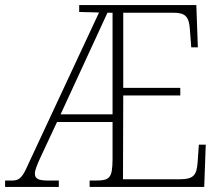

<svg xmlns="http://www.w3.org/2000/svg" viewBox="-23 -734 874 754"><path d="M-3 0H208V-25H167C130 -25 114 -31 114 -52C114 -66 122 -85 136 -116L201 -255H419V-106C418 -35 408 -25 352 -25H329V0H779L785 -166H758L753 -95C749 -47 738 -30 683 -30H460L461 -359H685V-389H461V-684H658C705 -684 720 -669 723 -615L728 -548H754L748 -714H288V-687L366 -685L86 -85C64 -33 50 -25 24 -25H-3ZM215 -285 399 -684H419V-285Z"/></svg>

Font: Noto Serif Myanmar SemiCondensed ExtraLight
Style: Regular
Weight: 200
Width: 4
Designer: Ben Mitchell and the Monotype Design Team
Foundry: Monotype Imaging Inc.
Version: Version 2.106